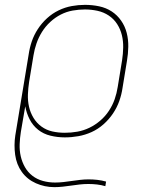

<svg xmlns="http://www.w3.org/2000/svg" viewBox="-20 -558 640 791"><path d="M204 213Q164 213 128 197Q92 181 70 150.5Q48 120 42.5 80Q37 40 43 0L98 -333Q102 -361 111 -387.5Q120 -414 136 -438.5Q152 -463 174 -483Q196 -503 222 -515.5Q248 -528 275.5 -533Q303 -538 330 -538Q360 -538 388.5 -532Q417 -526 440 -511Q463 -496 479 -473Q495 -450 502 -422.5Q509 -395 508.5 -365.5Q508 -336 503 -307L485 -197Q481 -169 471.5 -142Q462 -115 445.5 -90.5Q429 -66 406.5 -46Q384 -26 357.5 -14Q331 -2 303 3Q275 8 247 8Q217 8 188 1Q159 -6 137 -23.5Q115 -41 102 -66.5Q89 -92 84 -120L66 -15Q62 10 61 36Q60 62 65.5 86Q71 110 83 131Q95 152 114 166.5Q133 181 157 187.5Q181 194 207 194Q224 194 241.5 192Q259 190 276 187.5Q293 185 310.5 183Q328 181 345 181Q363 181 381 183Q399 185 417 190L414 209Q397 204 379.5 202Q362 200 344 200Q326 200 308.5 202Q291 204 274 206.5Q257 209 239 211Q221 213 204 213ZM247 -11Q273 -11 298.5 -15.5Q324 -20 348 -31.5Q372 -43 393 -61Q414 -79 429 -102Q444 -125 452.5 -149.5Q461 -174 465 -200L483 -310Q487 -336 487.5 -362.5Q488 -389 482 -413.5Q476 -438 462.5 -459Q449 -480 428 -494Q407 -508 381.5 -513.5Q356 -519 330 -519Q305 -519 279.5 -514.5Q254 -510 230.5 -498Q207 -486 187 -467.5Q167 -449 153 -426.5Q139 -404 130.5 -379.5Q122 -355 118 -330L100 -221Q96 -195 95 -169Q94 -143 99.5 -118.5Q105 -94 118 -72.5Q131 -51 151 -36.5Q171 -22 195.5 -16.5Q220 -11 247 -11Z"/></svg>

Font: Iosevka Curly ThExObl
Style: Regular
Weight: 100
Width: 7
Italic angle: -9°
Monospace: yes
Designer: Belleve Invis
Foundry: Belleve Invis
Version: Version 11.1.0; ttfautohint (v1.8.3)